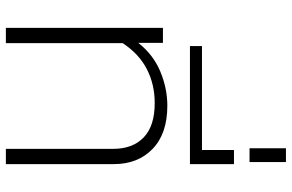

<svg xmlns="http://www.w3.org/2000/svg" viewBox="-190 -804 994 654"><g transform="rotate(90 307.0 -477.0)"><path d="M75 -535H126V-451Q166 -502 223.5 -526Q281 -550 340 -550Q435 -550 487 -500Q539 -450 539 -368V0H487V-366Q487 -432 448 -469.5Q409 -507 331 -507Q268 -507 216 -480.5Q164 -454 127 -398V0H75Z M137 -668H491V-777H539V-627H137Z M485 -954H532V-830H485Z"/></g></svg>

Font: Prompt ExtraLight
Style: Regular
Weight: 275
Designer: Katatrad Team
Foundry: CadsonDemak
Version: Version 1.001